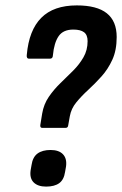

<svg xmlns="http://www.w3.org/2000/svg" viewBox="-20 -683 452 711"><path d="M136.6 -209.4Q128.2 -209.4 129.2 -219.6L136.2 -262.6Q142 -297 160.6 -324.2Q179.2 -351.4 203.4 -374.8Q227.6 -398.1 250.6 -421.1Q273.6 -444 289 -470.7Q304.4 -497.3 304.4 -530.6Q304.4 -553.6 291.2 -563.6Q278 -573.5 251.5 -573.5Q213.8 -573.5 197.1 -549Q180.3 -524.6 175.9 -478.1Q175.5 -465.7 165.1 -465.7H87.8Q82.2 -465.7 80.2 -469.8Q78.2 -473.9 79.2 -479.9Q87.2 -571.3 132.9 -617.1Q178.5 -663 264.4 -663Q338.9 -663 375.5 -633.9Q412.1 -604.8 412.1 -545.9Q412.1 -496.9 396 -461.8Q379.9 -426.6 355.7 -399.8Q331.6 -373 306.7 -350.2Q281.8 -327.4 262.7 -304.1Q243.6 -280.9 238.6 -252.7L232.6 -219Q231.6 -209.4 222.6 -209.4ZM150.6 8Q120.3 8 104.7 -7.5Q89.2 -22.9 93.4 -52.4L96.8 -71.8Q101 -101.1 118.9 -114.4Q136.9 -127.6 167.2 -127.6Q198.5 -127.6 213.5 -111.4Q228.6 -95.1 224.4 -65.8L221 -46.5Q216.8 -17.5 199.4 -4.8Q181.9 8 150.6 8Z"/></svg>

Font: Sofia Sans Condensed
Style: Italic
Weight: 400
Italic angle: -9°
Designer: Botio Nikoltchev, Ani Petrova
Foundry: lettersoup
Version: Version 4.101